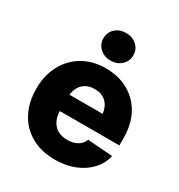

<svg xmlns="http://www.w3.org/2000/svg" viewBox="-179 -874 942 1008"><g transform="rotate(30 292.0 -370.0)"><path d="M299.8 11.2Q217.8 11.2 157 -22.9Q96.2 -57.1 63 -119.1Q29.8 -181.2 29.8 -263.7Q29.8 -344.7 63 -406.7Q96.2 -468.8 155.8 -503.7Q215.3 -538.6 294.4 -538.6Q352.5 -538.6 400.4 -519.8Q448.2 -501 483.4 -465.6Q518.6 -430.2 537.6 -380.1Q556.6 -330.1 556.6 -267.1V-223.1H86.9V-322.8H477.1L398.9 -301.3Q398.9 -336.4 387 -362.1Q375 -387.7 352.5 -401.4Q330.1 -415 297.4 -415Q265.1 -415 242.2 -401.1Q219.2 -387.2 207.3 -362.1Q195.3 -336.9 195.3 -302.7V-230Q195.3 -191.9 208.5 -165.3Q221.7 -138.7 246.1 -125Q270.5 -111.3 304.2 -111.3Q328.1 -111.3 347.4 -117.9Q366.7 -124.5 380.1 -137Q393.6 -149.4 399.9 -167L551.3 -155.8Q540 -106 505.4 -68.6Q470.7 -31.2 418 -10Q365.2 11.2 299.8 11.2ZM293 -585.4Q254.4 -585.4 228.5 -609.4Q202.6 -633.3 202.6 -668.9Q202.6 -705.1 228.5 -728.8Q254.4 -752.4 293 -752.4Q331.5 -752.4 357.7 -728.8Q383.8 -705.1 383.8 -668.9Q383.8 -633.3 357.7 -609.4Q331.5 -585.4 293 -585.4Z"/></g></svg>

Font: Inter 24pt ExtraBold
Style: Regular
Weight: 800
Designer: Rasmus Andersson
Foundry: rsms
Version: Version 4.001;git-66647c0bb